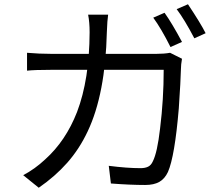

<svg xmlns="http://www.w3.org/2000/svg" viewBox="-20 -844 1040 902"><path d="M835 -647 781 -623Q738 -709 700 -761L753 -784Q788 -735 835 -647ZM946 -688 893 -664Q847 -752 810 -801L863 -824Q923 -734 946 -688ZM482 -694Q475 -402 392 -227Q353 -144 296 -79.5Q239 -15 162 38L89 -21Q144 -50 192 -95Q289 -182 342 -318Q400 -470 401 -692Q401 -740 394 -775H488Q484 -749 482 -694ZM830 -519Q829 -469 820 -335Q801 -109 769 -36Q754 -4 728.5 10.5Q703 25 662 25Q592 25 501 18L491 -65Q577 -54 640 -54Q662 -54 676 -61Q690 -68 698 -86Q719 -127 732 -240Q749 -377 749 -516H222Q143 -516 107 -512V-596Q165 -591 221 -591H715Q751 -591 779 -596L835 -568Q830 -540 830 -519Z"/></svg>

Font: Merged Yaku Han JP
Style: Regular
Weight: 400
Designer: Ryoko NISHIZUKA 西塚涼子 (kana, bopomofo & ideographs); Paul D. Hunt (Latin, Greek & Cyrillic); Sandoll Communications 산돌커뮤니
Foundry: Adobe
Version: Version 2.004